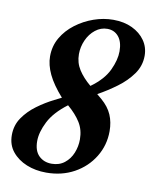

<svg xmlns="http://www.w3.org/2000/svg" viewBox="-75 -679 611 753"><g transform="rotate(10 230.5 -303.0)"><path d="M160 15Q117 15 81.5 0.5Q46 -14 24 -41Q2 -68 2 -107Q2 -146 23 -176.5Q44 -207 76 -230.5Q108 -254 142 -271L170 -285Q131 -329 113.5 -366Q96 -403 96 -437Q96 -478 115.5 -511.5Q135 -545 167.5 -569.5Q200 -594 238.5 -607.5Q277 -621 316 -621Q359 -621 391.5 -605.5Q424 -590 442.5 -563.5Q461 -537 461 -503Q461 -463 437.5 -430Q414 -397 378 -370.5Q342 -344 304 -323L323 -307Q352 -282 364.5 -253Q377 -224 377 -188Q377 -132 348.5 -85.5Q320 -39 271 -12Q222 15 160 15ZM175 -23Q205 -23 226 -39.5Q247 -56 257.5 -82Q268 -108 268 -136Q268 -174 250 -203Q232 -232 199 -260Q147 -221 125.5 -178.5Q104 -136 104 -101Q104 -62 124 -42.5Q144 -23 175 -23ZM272 -350Q322 -386 341.5 -427.5Q361 -469 361 -503Q361 -541 344 -561.5Q327 -582 299 -582Q273 -582 251.5 -565Q230 -548 218 -521Q206 -494 206 -465Q206 -431 223.5 -403.5Q241 -376 272 -350Z"/></g></svg>

Font: Junicode VF
Style: Italic
Weight: 400
Italic angle: -11°
Designer: Peter S. Baker
Version: Version 2.209